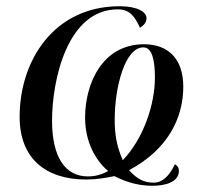

<svg xmlns="http://www.w3.org/2000/svg" viewBox="-20 -566 656 616"><path d="M469 30C509 30 554 19 554 -18C554 -28 549 -35 541 -39C523 -1 501 20 473 20C444 20 421 10 394 -20C520 -87 568 -189 568 -288C568 -377 520 -424 442 -424C307 -424 253 -296 253 -189C253 -111 286 -52 327 -17C306 -6 286 0 262 0C189 0 147 -62 147 -179C147 -307 195 -536 358 -536C398 -536 414 -510 429 -477C442 -485 450 -494 450 -508C450 -527 422 -546 364 -546C154 -546 43 -373 43 -191C43 -57 127 10 257 10C287 10 320 5 347 -1C390 21 429 30 469 30ZM374 -52C353 -99 348 -139 348 -182C348 -287 381 -414 440 -414C468 -414 477 -373 477 -317C477 -230 440 -121 374 -52Z"/></svg>

Font: Noto Serif Display
Style: Italic
Weight: 400
Italic angle: -12°
Designer: Monotype Design Team
Foundry: Monotype Imaging Inc.
Version: Version 2.009